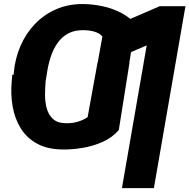

<svg xmlns="http://www.w3.org/2000/svg" viewBox="-20 -742 952 965"><path d="M630.9 -426.8 577.1 -88.4Q544.4 -50.3 495.8 -28.8Q447.3 -7.3 393.8 1.5Q340.3 10.3 293 9.3Q217.8 8.3 166.3 -20Q114.7 -48.3 84.7 -96.4Q54.7 -144.5 43.7 -206.1Q32.7 -267.6 39.1 -335L41.5 -366.2L212.4 -367.2L209.5 -334.5Q206.5 -303.2 206.3 -267.1Q206.1 -231 214.6 -198.5Q223.1 -166 245.6 -144.8Q268.1 -123.5 310.1 -122.6Q330.1 -122.1 349.1 -125.2Q368.2 -128.4 386 -135.3Q403.8 -142.1 420.4 -153.3L470.2 -427.2ZM662.1 -622.1 606.4 -284.7 445.3 -284.2 494.6 -558.6Q483.4 -571.3 468.3 -577.9Q453.1 -584.5 436.3 -587.2Q419.4 -589.8 403.3 -590.3Q356 -591.8 323 -574Q290 -556.2 268.6 -525.1Q247.1 -494.1 234.6 -455.3Q222.2 -416.5 216.3 -376.5L210.4 -339.4L46.4 -339.8L49.3 -376.5Q55.7 -448.2 83 -511.2Q110.4 -574.2 156 -621.8Q201.7 -669.4 263.4 -696Q325.2 -722.7 400.4 -721.7Q448.2 -720.7 495.6 -710.7Q543 -700.7 585.4 -679.2Q627.9 -657.7 662.1 -622.1ZM912.1 -710.9 753.4 203.6H592.8L717.3 -513.7L542 -439L573.7 -620.6L783.2 -710.9Z"/></svg>

Font: Roboto Black
Style: Italic
Weight: 900
Italic angle: -12°
Designer: Christian Robertson
Foundry: Google
Version: Version 3.0; 2020